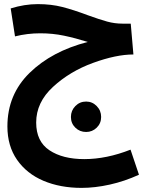

<svg xmlns="http://www.w3.org/2000/svg" viewBox="-20 -520 727 934"><path d="M656 330Q586 362 514 378Q442 394 377 394Q273 394 191.5 359.5Q110 325 63 257.5Q16 190 16 95Q16 -60 124 -165.5Q232 -271 407 -316Q346 -335 291 -346.5Q236 -358 176 -358Q113 -358 53 -343L32 -479Q99 -500 164 -500Q229 -500 283.5 -486Q338 -472 407 -446Q465 -425 501.5 -415Q538 -405 576 -405H616L629 -255Q545 -255 432.5 -214Q320 -173 238 -97.5Q156 -22 156 76Q156 168 220.5 211Q285 254 390 254Q498 254 615 208ZM325 49Q325 18 346.5 -4Q368 -26 399 -26Q429 -26 450.5 -4Q472 18 472 49Q472 80 450.5 101Q429 122 399 122Q368 122 346.5 101Q325 80 325 49Z"/></svg>

Font: Noto Sans Arabic
Style: Bold
Weight: 700
Designer: Nadine Chahine
Foundry: Monotype Imaging Inc.
Version: Version 1.001